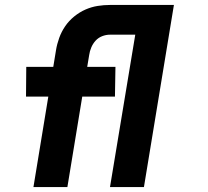

<svg xmlns="http://www.w3.org/2000/svg" viewBox="-20 -755 840 775"><path d="M115 0 175 -365H85L86 -485H195L206 -552Q210 -577 219 -602Q228 -627 243 -649Q258 -671 279.5 -688.5Q301 -706 325 -716.5Q349 -727 374 -731Q399 -735 424 -735H588L587 -615H424Q408 -615 392.5 -609Q377 -603 366 -591Q355 -579 348.5 -563.5Q342 -548 340 -533L332 -485H446L444 -365H312L252 0ZM424 0 526 -615H433L434 -735H682L561 0Z"/></svg>

Font: Iosevka Aile Heavy
Style: Italic
Weight: 900
Italic angle: -9°
Designer: Belleve Invis
Foundry: Belleve Invis
Version: Version 31.1.0; ttfautohint (v1.8.4)